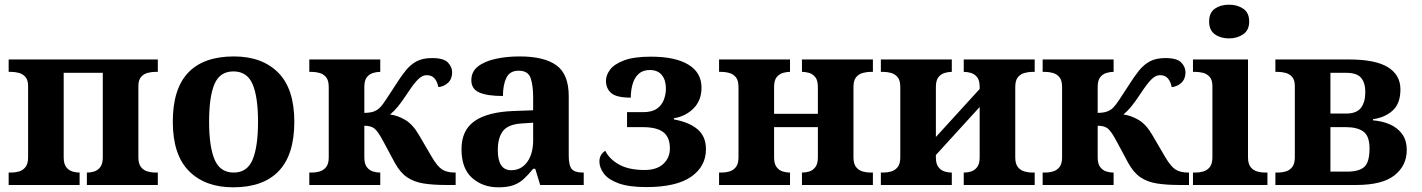

<svg xmlns="http://www.w3.org/2000/svg" viewBox="-20 -790 6071 820"><path d="M17 0V-53H29Q44 -53 60.5 -57.5Q77 -62 88.5 -76Q100 -90 100 -118V-422Q100 -449 88 -462Q76 -475 59.5 -479Q43 -483 29 -483H17V-536H654V-483H642Q628 -483 611.5 -479Q595 -475 583 -462Q571 -449 571 -422V-118Q571 -90 582.5 -76Q594 -62 611 -57.5Q628 -53 642 -53H654V0H351V-53H353Q367 -53 382 -57.5Q397 -62 408 -76Q419 -90 419 -118V-479H252V-118Q252 -90 263 -76Q274 -62 289.5 -57.5Q305 -53 318 -53H320V0Z M976 10Q856 10 787 -59.5Q718 -129 718 -270Q718 -411 784 -480Q850 -549 979 -549Q1099 -549 1168 -480Q1237 -411 1237 -270Q1237 -129 1170.5 -59.5Q1104 10 976 10ZM978 -53Q1036 -53 1059 -108.5Q1082 -164 1082 -270Q1082 -377 1058.5 -431Q1035 -485 977 -485Q919 -485 896 -431Q873 -377 873 -270Q873 -164 896.5 -108.5Q920 -53 978 -53Z M1301 0V-53H1313Q1328 -53 1344.5 -57.5Q1361 -62 1372.5 -76Q1384 -90 1384 -118V-418Q1384 -447 1372.5 -460.5Q1361 -474 1344.5 -478.5Q1328 -483 1313 -483H1301V-536H1604V-483H1602Q1589 -483 1573.5 -478.5Q1558 -474 1547 -460.5Q1536 -447 1536 -418V-308Q1560 -308 1575.5 -313.5Q1591 -319 1602 -330Q1614 -342 1629.5 -366Q1645 -390 1670 -428Q1692 -463 1712.5 -488.5Q1733 -514 1759 -528Q1785 -542 1825 -542Q1875 -542 1893 -523Q1911 -504 1911 -481Q1911 -453 1893.5 -436.5Q1876 -420 1852 -418Q1848 -441 1836 -455Q1824 -469 1802 -469Q1784 -469 1766 -451.5Q1748 -434 1721 -393Q1696 -355 1679.5 -335Q1663 -315 1646 -301Q1678 -297 1710.5 -278Q1743 -259 1769 -214L1824 -120Q1848 -79 1868.5 -66Q1889 -53 1923 -53H1926V0H1884Q1829 0 1788.5 -6.5Q1748 -13 1718.5 -33Q1689 -53 1666 -95L1615 -190Q1593 -231 1578 -242Q1563 -253 1536 -253V-118Q1536 -90 1547 -76Q1558 -62 1573.5 -57.5Q1589 -53 1602 -53H1604V0Z M2108 10Q2042 10 1996.5 -30Q1951 -70 1951 -153Q1951 -234 2007 -273Q2063 -312 2175 -316L2257 -319V-374Q2257 -424 2246.5 -456Q2236 -488 2195 -488Q2157 -488 2142.5 -457.5Q2128 -427 2128 -380Q2061 -380 2027 -395Q1993 -410 1993 -447Q1993 -484 2021 -506Q2049 -528 2096 -538.5Q2143 -549 2199 -549Q2304 -549 2356.5 -511Q2409 -473 2409 -379V-124Q2409 -83 2422 -68Q2435 -53 2469 -53H2473V0H2287L2266 -69H2257Q2235 -42 2215.5 -24.5Q2196 -7 2171 1.5Q2146 10 2108 10ZM2163 -63Q2206 -63 2231.5 -98Q2257 -133 2257 -191V-266L2212 -263Q2152 -260 2129 -231.5Q2106 -203 2106 -149Q2106 -63 2163 -63Z M2740 9Q2666 9 2622 -7Q2578 -23 2559 -48.5Q2540 -74 2540 -100Q2540 -117 2547.5 -128.5Q2555 -140 2565 -146Q2582 -111 2623.5 -87.5Q2665 -64 2733 -64Q2785 -64 2813 -90Q2841 -116 2841 -156Q2841 -204 2813 -225.5Q2785 -247 2725 -247H2658V-311H2726Q2764 -311 2785 -325.5Q2806 -340 2815 -363.5Q2824 -387 2824 -412Q2824 -448 2806.5 -469.5Q2789 -491 2755 -491Q2725 -491 2707 -474Q2689 -457 2681.5 -430Q2674 -403 2674 -373Q2613 -373 2590.5 -392.5Q2568 -412 2568 -445Q2568 -469 2585.5 -492.5Q2603 -516 2645 -532Q2687 -548 2760 -548Q2864 -548 2920 -514Q2976 -480 2976 -416Q2976 -361 2942 -327Q2908 -293 2858 -285V-280Q2924 -268 2959.5 -237.5Q2995 -207 2995 -153Q2995 -79 2931.5 -35Q2868 9 2740 9Z M3051 0V-53H3063Q3078 -53 3094.5 -57.5Q3111 -62 3122.5 -76Q3134 -90 3134 -118V-418Q3134 -447 3122.5 -460.5Q3111 -474 3094.5 -478.5Q3078 -483 3063 -483H3051V-536H3354V-483H3352Q3339 -483 3323.5 -478.5Q3308 -474 3297 -460.5Q3286 -447 3286 -418V-304H3473V-418Q3473 -447 3462 -460.5Q3451 -474 3436 -478.5Q3421 -483 3407 -483H3405V-536H3708V-483H3696Q3682 -483 3665 -478.5Q3648 -474 3636.5 -460.5Q3625 -447 3625 -418V-118Q3625 -90 3636.5 -76Q3648 -62 3665 -57.5Q3682 -53 3696 -53H3708V0H3405V-53H3407Q3421 -53 3436 -57.5Q3451 -62 3462 -76Q3473 -90 3473 -118V-247H3286V-118Q3286 -90 3297 -76Q3308 -62 3323.5 -57.5Q3339 -53 3352 -53H3354V0Z M3742 0V-53H3754Q3769 -53 3785.5 -57.5Q3802 -62 3813.5 -76Q3825 -90 3825 -118V-418Q3825 -447 3813.5 -460.5Q3802 -474 3785.5 -478.5Q3769 -483 3754 -483H3742V-536H4045V-483H4043Q4030 -483 4014.5 -478.5Q3999 -474 3988 -460.5Q3977 -447 3977 -418V-205L4164 -410V-418Q4164 -447 4153 -460.5Q4142 -474 4127 -478.5Q4112 -483 4098 -483H4096V-536H4399V-483H4387Q4373 -483 4356 -478.5Q4339 -474 4327.5 -460.5Q4316 -447 4316 -418V-118Q4316 -90 4327.5 -76Q4339 -62 4356 -57.5Q4373 -53 4387 -53H4399V0H4096V-53H4098Q4112 -53 4127 -57.5Q4142 -62 4153 -76Q4164 -90 4164 -118V-333L3977 -128V-118Q3977 -90 3988 -76Q3999 -62 4014.5 -57.5Q4030 -53 4043 -53H4045V0Z M4433 0V-53H4445Q4460 -53 4476.5 -57.5Q4493 -62 4504.5 -76Q4516 -90 4516 -118V-418Q4516 -447 4504.5 -460.5Q4493 -474 4476.5 -478.5Q4460 -483 4445 -483H4433V-536H4736V-483H4734Q4721 -483 4705.5 -478.5Q4690 -474 4679 -460.5Q4668 -447 4668 -418V-308Q4692 -308 4707.5 -313.5Q4723 -319 4734 -330Q4746 -342 4761.5 -366Q4777 -390 4802 -428Q4824 -463 4844.5 -488.5Q4865 -514 4891 -528Q4917 -542 4957 -542Q5007 -542 5025 -523Q5043 -504 5043 -481Q5043 -453 5025.5 -436.5Q5008 -420 4984 -418Q4980 -441 4968 -455Q4956 -469 4934 -469Q4916 -469 4898 -451.5Q4880 -434 4853 -393Q4828 -355 4811.5 -335Q4795 -315 4778 -301Q4810 -297 4842.5 -278Q4875 -259 4901 -214L4956 -120Q4980 -79 5000.5 -66Q5021 -53 5055 -53H5058V0H5016Q4961 0 4920.5 -6.5Q4880 -13 4850.5 -33Q4821 -53 4798 -95L4747 -190Q4725 -231 4710 -242Q4695 -253 4668 -253V-118Q4668 -90 4679 -76Q4690 -62 4705.5 -57.5Q4721 -53 4734 -53H4736V0Z M5229 -626Q5193 -626 5168.5 -643.5Q5144 -661 5144 -698Q5144 -736 5168.5 -753Q5193 -770 5229 -770Q5264 -770 5289.5 -753Q5315 -736 5315 -698Q5315 -661 5289.5 -643.5Q5264 -626 5229 -626ZM5075 0V-53H5087Q5102 -53 5118.5 -57.5Q5135 -62 5146.5 -76Q5158 -90 5158 -118V-422Q5158 -449 5146 -462Q5134 -475 5117.5 -479Q5101 -483 5087 -483H5075V-536H5310V-118Q5310 -90 5321.5 -76Q5333 -62 5350 -57.5Q5367 -53 5381 -53H5393V0Z M5427 0V-53H5439Q5454 -53 5470.5 -57.5Q5487 -62 5498.5 -76Q5510 -90 5510 -118V-422Q5510 -449 5498 -462Q5486 -475 5469.5 -479Q5453 -483 5439 -483H5427V-536H5742Q5854 -536 5907.5 -503Q5961 -470 5961 -408Q5961 -348 5928 -318Q5895 -288 5844 -281V-276Q5883 -273 5915.5 -259Q5948 -245 5968 -218Q5988 -191 5988 -149Q5988 -83 5936 -41.5Q5884 0 5772 0ZM5729 -305Q5774 -305 5792.5 -329.5Q5811 -354 5811 -397Q5811 -436 5793 -457.5Q5775 -479 5729 -479H5662V-305ZM5733 -57Q5784 -57 5806.5 -77Q5829 -97 5829 -156Q5829 -209 5803 -228Q5777 -247 5728 -247H5662V-57Z"/></svg>

Font: NotoSerif-Bold
Style: Regular
Weight: 700
Designer: Monotype Design Team
Foundry: Monotype Imaging Inc.
Version: Version 2.007; ttfautohint (v1.8) -l 8 -r 50 -G 200 -x 14 -D